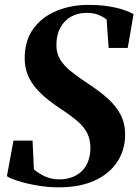

<svg xmlns="http://www.w3.org/2000/svg" viewBox="-20 -774 580 805"><path d="M225.5 11.5Q181 11.5 135.2 3.5Q89.5 -4.5 55 -15.5Q20.5 -26.5 9 -35.5L36.5 -184.5H116.5L122 -64.5Q136.5 -50.5 164.5 -36.2Q192.5 -22 228.5 -22Q258 -22 282 -31Q306 -40 323 -56.5Q340 -73 349.2 -96.8Q358.5 -120.5 359 -151Q359.5 -187 346.5 -214Q333.5 -241 306.5 -264.5Q279.5 -288 238.5 -315Q208.5 -334.5 180.8 -356.5Q153 -378.5 131 -404Q109 -429.5 96.2 -460.5Q83.5 -491.5 83.5 -529Q83.5 -604 120 -653.8Q156.5 -703.5 217.2 -728.5Q278 -753.5 350 -753.5Q397.5 -753.5 435 -747.5Q472.5 -741.5 499 -732.5Q525.5 -723.5 540 -714.5L515.5 -573H435.5L427 -692Q415.5 -702 394.5 -711Q373.5 -720 342 -720Q306 -720 277.8 -704Q249.5 -688 233 -658Q216.5 -628 216.5 -586Q216 -550.5 232.8 -523.5Q249.5 -496.5 281 -472Q312.5 -447.5 355.5 -419Q394.5 -393.5 428.5 -364Q462.5 -334.5 483.5 -297Q504.5 -259.5 504.5 -210.5Q505 -146.5 472.2 -96.2Q439.5 -46 377.2 -17.2Q315 11.5 225.5 11.5Z"/></svg>

Font: Merriweather 120pt
Style: Bold Italic
Weight: 700
Italic angle: -7.8°
Version: Version 2.101